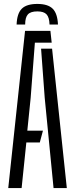

<svg xmlns="http://www.w3.org/2000/svg" viewBox="-20 -957 382 977"><path d="M22 0 107.5 -800H236.5L243 -740H157.5L136 -458.5L119 -292H198.5L182.5 -232H114L90 0ZM252.5 0 207.5 -459.5 189 -709.5H245L320 0ZM170 -937Q115.5 -937 91 -912.8Q66.5 -888.5 64.5 -832H108Q108 -868.5 122 -883.8Q136 -899 170 -899Q203 -899 217 -883.8Q231 -868.5 232 -832H275Q272.5 -888.5 248 -912.8Q223.5 -937 170 -937Z"/></svg>

Font: Big Shoulders Stencil Display
Style: Regular
Weight: 400
Designer: Patric King
Foundry: XO Type Co
Version: Version 1.000